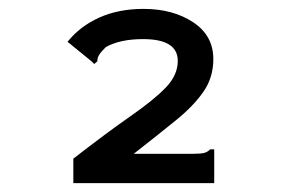

<svg xmlns="http://www.w3.org/2000/svg" viewBox="-20 -658 640 432"><path d="M145 -301Q221 -360 273.5 -396.5Q326 -433 353 -461Q380 -489 380 -521Q380 -570 302 -570Q250 -570 218 -552Q207 -541 203 -534.5Q199 -528 199 -520L192 -514L186 -520L132 -564Q160 -599 203.5 -618.5Q247 -638 303 -638Q369 -638 414.5 -608Q460 -578 460 -525Q460 -484 438 -452Q416 -420 376 -387.5Q336 -355 281 -312H416Q432 -312 439.5 -314Q447 -316 453 -322H462V-246H145Z"/></svg>

Font: Inconsolata Expanded Bold
Style: Regular
Weight: 700
Width: 7
Monospace: yes
Designer: Raph Levien, Cyreal, Brenton Simpson
Foundry: Raph Levien, Cyreal, Google
Version: Version 3.001; ttfautohint (v1.8.2.53-6de2)